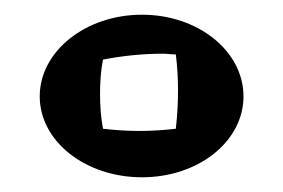

<svg xmlns="http://www.w3.org/2000/svg" viewBox="-20 -717 385 261"><path d="M219 -542C202 -540 186 -539 169 -539C154 -539 137 -540 120 -542C117 -558 116 -574 116 -589C116 -605 117 -621 120 -636C146 -641 173 -644 202 -644C207 -644 212 -643 219 -643C221 -627 222 -611 222 -594C222 -577 221 -559 219 -542ZM311 -586C311 -647 250 -697 173 -697C96 -697 34 -647 34 -586C34 -525 96 -476 173 -476C250 -476 311 -525 311 -586Z"/></svg>

Font: Galindo
Style: Regular
Weight: 400
Designer: Astigmatic (AOETI)
Foundry: Astigmatic (AOETI)
Version: Version 1.000